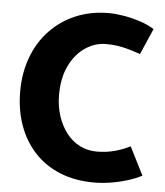

<svg xmlns="http://www.w3.org/2000/svg" viewBox="-51 -739 683 797"><g transform="rotate(5 290.0 -340.0)"><path d="M561 -643Q534 -660 499.5 -671Q465 -682 431.5 -687.5Q398 -693 371 -693Q296 -693 234 -667Q172 -641 126.5 -593.5Q81 -546 56.5 -480.5Q32 -415 32 -337Q32 -262 54.5 -198Q77 -134 120.5 -86.5Q164 -39 227 -13Q290 13 371 13Q402 13 437.5 7.5Q473 2 507.5 -8.5Q542 -19 568 -33L509 -150Q480 -135 445 -125.5Q410 -116 370 -116Q332 -116 300 -132Q268 -148 244.5 -178Q221 -208 207.5 -248.5Q194 -289 194 -338Q194 -408 218.5 -458.5Q243 -509 283.5 -536.5Q324 -564 370 -564Q397 -564 417 -561Q437 -558 459.5 -552Q482 -546 514 -535Z"/></g></svg>

Font: Catamaran Thin ExtraBold
Style: Regular
Weight: 800
Version: Version 2.000